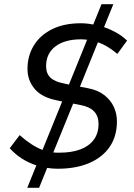

<svg xmlns="http://www.w3.org/2000/svg" viewBox="-20 -788 632 908"><path d="M109 100 152 -6Q117 -17 84.5 -37.5Q52 -58 26 -87L73 -149Q101 -124 128 -106.5Q155 -89 181 -79L274 -308L251 -313Q178 -327 144 -367.5Q110 -408 110 -462Q110 -524 140 -573Q170 -622 226.5 -650Q283 -678 362 -678Q376 -678 391 -676.5Q406 -675 421 -672L460 -768H516L472 -660Q503 -649 530.5 -633.5Q558 -618 581 -596L535 -533Q515 -550 492 -564.5Q469 -579 443 -588L358 -378L395 -371Q443 -362 473.5 -338Q504 -314 518.5 -282Q533 -250 533 -214Q533 -144 499 -94Q465 -44 402 -17Q339 10 253 10Q240 10 227.5 9Q215 8 203 6L165 100ZM232 -67Q240 -66 247 -66Q254 -66 262 -66Q318 -66 359 -81Q400 -96 423 -126.5Q446 -157 446 -202Q446 -239 425 -261Q404 -283 362 -291L326 -298ZM306 -388 392 -600Q384 -601 377 -601.5Q370 -602 363 -602Q286 -602 242 -568.5Q198 -535 198 -475Q198 -440 219 -420.5Q240 -401 284 -393Z"/></svg>

Font: Gantari
Style: Italic
Weight: 400
Italic angle: -10°
Designer: Anugrah Pasau
Foundry: Lafontype
Version: Version 1.000; ttfautohint (v1.8.3)